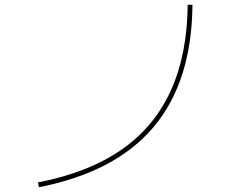

<svg xmlns="http://www.w3.org/2000/svg" viewBox="-20 -764 1040 804"><path d="M143 20 139 0Q349 -41 487 -136Q625 -231 694.5 -383Q764 -535 766 -744H786Q783 -422 623.5 -232.5Q464 -43 143 20Z"/></svg>

Font: Murecho Thin Thin
Style: Regular
Weight: 250
Version: Version 1.010